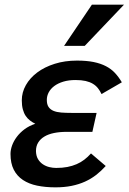

<svg xmlns="http://www.w3.org/2000/svg" viewBox="-20 -786 550 821"><path d="M432.1 -76.2Q412.6 -54.7 390.9 -37.8Q369.1 -21 343.3 -9.3Q317.4 2.4 286.1 8.8Q254.9 15.1 216.8 15.1Q174.3 15.1 138.9 7.8Q103.5 0.5 78.1 -16.4Q52.7 -33.2 38.8 -60.5Q24.9 -87.9 24.9 -127.9Q24.9 -145 31.7 -164.1Q38.6 -183.1 51.8 -200.7Q64.9 -218.3 84.7 -233.2Q104.5 -248 130.9 -256.8Q118.7 -262.7 108.2 -270.8Q97.7 -278.8 89.8 -290.5Q82 -302.2 77.6 -318.6Q73.2 -335 73.2 -356.9Q73.2 -391.1 90.6 -421.9Q107.9 -452.6 139.2 -476.1Q170.4 -499.5 213.9 -513.2Q257.3 -526.9 309.1 -526.9Q350.1 -526.9 380.4 -520.8Q410.6 -514.6 433.1 -502.9Q455.6 -491.2 471.7 -473.9Q487.8 -456.5 501 -434.1L414.1 -383.8Q407.7 -397.5 398.9 -408.7Q390.1 -419.9 377.2 -427.7Q364.3 -435.5 346.2 -439.7Q328.1 -443.8 303.2 -443.8Q273.4 -443.8 250.5 -436.8Q227.5 -429.7 211.9 -418Q196.3 -406.2 188.2 -390.9Q180.2 -375.5 180.2 -358.9Q180.2 -339.8 187.5 -328.9Q194.8 -317.9 208.7 -312Q222.7 -306.2 242.2 -304.7Q261.7 -303.2 286.1 -303.2H393.1L375 -222.2H264.2Q235.4 -222.2 211.2 -217.3Q187 -212.4 169.9 -202.1Q152.8 -191.9 143.3 -176.5Q133.8 -161.1 133.8 -140.1Q134.3 -119.6 142.3 -106Q150.4 -92.3 163.1 -83.7Q175.8 -75.2 190.9 -71.5Q206.1 -67.9 220.2 -67.9Q246.6 -67.9 268.1 -72Q289.6 -76.2 307.6 -84Q325.7 -91.8 340.6 -103.3Q355.5 -114.7 369.1 -129.9ZM342.3 -589.8H253.9L373 -766.1H510.3Z"/></svg>

Font: Clear Sans Medium
Style: Italic
Weight: 500
Italic angle: -12°
Foundry: Intel Corporation
Version: Version 1.00